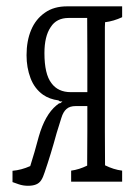

<svg xmlns="http://www.w3.org/2000/svg" viewBox="-20 -534 430 614"><path d="M207.5 11.7Q232.9 8.3 258.8 -4.4Q258.8 -4.4 258.8 -8.3Q258.8 -9.3 258.8 -20Q258.8 -62 259.3 -113.8Q259.3 -149.4 259.3 -194.8Q259.3 -194.8 222.2 -194.8Q203.1 -194.8 192.6 -185.5Q182.1 -176.3 176.3 -157.2Q170.4 -138.2 161.1 -108.4Q142.6 -40.5 122.6 17.6Q117.7 33.2 111.6 42.5Q105.5 51.8 95.2 55.9Q85 60.1 69.3 60.1Q53.7 60.1 39.6 55.2Q39.6 55.2 20 48.3Q20 35.2 20 12.2Q48.3 9.8 76.7 -2.9Q90.3 -45.4 104 -97.2Q124 -167 160.2 -196.8Q164.6 -200.7 168.9 -203.6Q174.3 -202.6 179.7 -210.9Q173.3 -207 167 -212.9Q138.2 -216.8 117.7 -231Q90.3 -250.5 77.6 -284.2Q64.9 -317.9 64.9 -357.4Q64.9 -403.3 79.6 -438.2Q94.2 -473.1 124 -493.7Q152.3 -513.7 194.3 -513.7Q194.3 -513.7 370.6 -513.7Q370.6 -491.2 370.6 -479Q343.3 -466.3 315.9 -462.9Q315.9 -462.9 315.9 -459.5Q315.4 -448.7 315.4 -447.3Q315.4 -395.5 315.4 -354Q315.4 -229 315.4 -113.8Q315.4 -64 315.9 -8.8Q315.9 -5.4 315.9 -5.4Q343.3 8.3 370.6 11.7Q370.6 34.2 370.6 46.9Q370.6 46.9 207.5 46.9Q207.5 34.2 207.5 11.7ZM259.3 -358.9Q259.3 -405.8 259 -429.2Q258.8 -452.6 258.8 -471.7Q258.8 -471.7 258.8 -476.6H199.7Q160.6 -476.6 142.1 -447.3Q122.1 -418 122.1 -364.3Q122.1 -296.9 144.5 -268.1Q165.5 -239.3 206.5 -239.3Q206.5 -239.3 259.3 -239.3Z"/></svg>

Font: Scarab Serif
Style: Light
Weight: 300
Designer: John Roberts
Foundry: Scarab
Version: 1.0